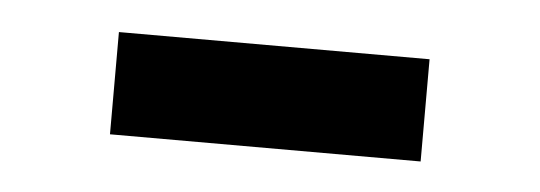

<svg xmlns="http://www.w3.org/2000/svg" viewBox="-25 -780 489 174"><g transform="rotate(5 219.5 -692.5)"><path d="M360.8 -738.8V-645.8H78.2V-738.8Z"/></g></svg>

Font: Inter Variable LoSnoCo
Style: Regular
Weight: 400
Designer: Rasmus Andersson
Foundry: rsms
Version: Version 4.000;git-a52131595; featfreeze: case,dlig,ss01,ss02